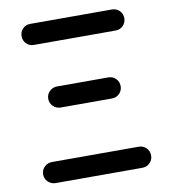

<svg xmlns="http://www.w3.org/2000/svg" viewBox="-82 -807 777 877"><g transform="rotate(-10 306.0 -368.0)"><path d="M105.5 0Q85 0 70.3 -14.2Q55.7 -28.3 55.7 -48.8Q55.7 -69.3 70.3 -83.5Q85 -97.7 105.5 -97.7H507.8Q528.3 -97.7 542.5 -83.5Q556.6 -69.3 556.6 -48.8Q556.6 -28.3 542.5 -14.2Q528.3 0 507.8 0ZM188.5 -335.9Q168 -335.9 153.3 -350.1Q138.7 -364.3 138.7 -384.8Q138.7 -405.3 153.3 -419.4Q168 -433.6 188.5 -433.6H425.8Q446.3 -433.6 460.4 -419.4Q474.6 -405.3 474.6 -384.8Q474.6 -364.3 460.4 -350.1Q446.3 -335.9 425.8 -335.9ZM116.2 -638.7Q96.7 -638.7 82.5 -652.8Q68.4 -667 68.4 -687.5Q68.4 -708 82.5 -722.2Q96.7 -736.3 116.2 -736.3H496.1Q516.6 -736.3 530.8 -722.2Q544.9 -708 544.9 -687.5Q544.9 -667 530.8 -652.8Q516.6 -638.7 496.1 -638.7Z"/></g></svg>

Font: Gen Jyuu Gothic P Medium
Style: Regular
Weight: 500
Designer: [Source Han Sans]
Ryoko NISHIZUKA  (kana & ideographs); Paul D. Hunt (Latin, Greek & Cyrillic); Wenlong ZHANG  (bopomofo
Version: Version 1.002.20150607